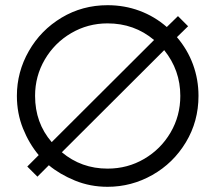

<svg xmlns="http://www.w3.org/2000/svg" viewBox="-20 -711 829 739"><path d="M168 -75 124 -31 85 -70 129 -114Q92 -158 68.5 -216.5Q45 -275 45 -342Q45 -434 91 -514.5Q137 -595 217 -643Q297 -691 394 -691Q459 -691 517 -669.5Q575 -648 622 -607L665 -649L704 -610L661 -568Q702 -520 723 -462.5Q744 -405 744 -342Q744 -244 695.5 -163.5Q647 -83 566.5 -37.5Q486 8 394 8Q327 8 268.5 -16Q210 -40 168 -75ZM674 -342Q674 -441 612 -518L218 -125Q293 -62 394 -62Q471 -62 535 -99.5Q599 -137 636.5 -201Q674 -265 674 -342ZM394 -621Q318 -621 254 -583.5Q190 -546 152.5 -482Q115 -418 115 -342Q115 -238 179 -164L573 -557Q497 -621 394 -621Z"/></svg>

Font: Teachers[wght]
Style: Regular
Weight: 400
Designer: Alfredo Marco Pradil & Chank Diesel
Version: Version 1.000;Glyphs 3.1.2 (3151)